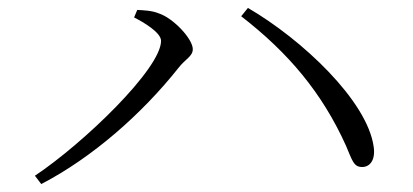

<svg xmlns="http://www.w3.org/2000/svg" viewBox="-20 -589 1040 484"><path d="M318 -545C342 -533 386 -507 386 -486C386 -416 191 -228 68 -146L84 -125C213 -192 338 -302 430 -418C447 -440 466 -447 466 -465C466 -491 417 -543 381 -555C362 -563 340 -563 326 -564ZM893 -168C912 -168 927 -185 922 -219C906 -335 741 -490 605 -569L588 -548C707 -456 792 -355 852 -222C868 -185 871 -168 893 -168Z"/></svg>

Font: Noto Serif CJK HK Light
Style: Regular
Weight: 300
Designer: Ryoko NISHIZUKA 西塚涼子 (kana & ideographs); Frank Grießhammer (Latin, Greek & Cyrillic); Wenlong ZHANG 张文龙 (bopomofo); San
Foundry: Adobe
Version: Version 2.001;hotconv 1.1.0;makeotfexe 2.6.0